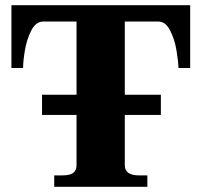

<svg xmlns="http://www.w3.org/2000/svg" viewBox="-20 -720 777 740"><path d="M713 -700V-458H668Q667 -485 660 -527Q653 -569 635.5 -603Q618 -637 590 -637H461V-355H600V-277H461V-83Q461 -44 516 -44H548V0H189V-44H220Q249 -44 262 -53.5Q275 -63 275 -83V-277H142V-355H275V-637H147Q118 -637 100.5 -602.5Q83 -568 76 -526Q69 -484 69 -458H24V-700Z"/></svg>

Font: Taviraj Bold
Style: Regular
Weight: 700
Designer: Katatrad Team
Foundry: CadsonDemak
Version: Version 1.030